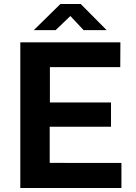

<svg xmlns="http://www.w3.org/2000/svg" viewBox="-20 -933 675 953"><path d="M80.8 0V-723H577.6L576.9 -599.8H227.7V-424.5H531V-303.8H226.7V-124.5L582.7 -124.2V0ZM395 -783.5 329.3 -853.5 256.1 -783.5H147.8L279.9 -913.2H380.7L509.3 -783.5Z"/></svg>

Font: Public Sans Thin
Style: Regular
Weight: 100
Designer: The Public Sans project authors (U.S. Web Design System). Libre Franklin designed by Pablo Impallari and Rodrigo Fuenzal
Version: Version 1.008